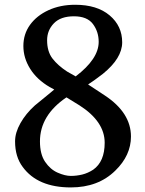

<svg xmlns="http://www.w3.org/2000/svg" viewBox="-20 -780 615 814"><path d="M43.9 -180.7Q43.9 -217.8 66.9 -258.3Q89.8 -298.8 127.9 -333Q150.4 -351.6 170.4 -367.7Q190.4 -383.8 210 -400.4L190.4 -411.1Q136.7 -442.4 107.9 -488.3Q79.1 -534.2 79.1 -585Q79.1 -635.7 107.4 -674.8Q135.7 -713.9 185.5 -736.8Q235.4 -759.8 298.8 -759.8Q391.6 -759.8 444.8 -714.8Q498 -669.9 498 -600.6Q498 -533.2 416 -466.8Q381.8 -440.4 353.5 -421.9L424.8 -375Q535.2 -301.8 535.2 -201.2Q535.2 -121.1 468.8 -56.6Q396.5 14.6 280.3 14.6Q139.6 14.6 76.2 -72.3Q43.9 -115.2 43.9 -180.7ZM149.4 -180.7Q149.4 -126 171.4 -93.8Q193.4 -61.5 224.6 -47.9Q255.9 -34.2 280.3 -34.2Q304.7 -34.2 328.6 -40Q352.5 -45.9 375 -60.5Q423.8 -94.7 423.8 -174.8Q423.8 -264.6 317.4 -333L261.7 -367.2Q149.4 -291 149.4 -180.7ZM179.7 -609.4Q179.7 -561.5 202.6 -531.7Q225.6 -502 264.6 -476.6L300.8 -456.1Q398.4 -530.3 398.4 -602.5Q398.4 -645.5 374 -678.2Q349.6 -710.9 293.5 -710.9Q237.3 -710.9 208.5 -681.2Q179.7 -651.4 179.7 -609.4Z"/></svg>

Font: GenEi LateGo v2
Style: Medium
Weight: 500
Designer: o_tamon (Modified)
Foundry: o_tamon / Adobe Systems Incorporated / FONT 910 / Philipp H. Poll
Version: Version 2.1;Original Version 1.004